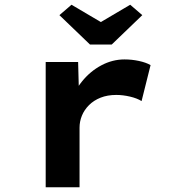

<svg xmlns="http://www.w3.org/2000/svg" viewBox="-20 -791 745 811"><path d="M173 0V-529H310L315 -340L276 -351Q291 -403 326 -446.5Q361 -490 408 -515Q455 -540 506 -540Q537 -540 567 -533.5Q597 -527 616 -516L578 -364Q559 -376 529 -383Q499 -390 471 -390Q434 -390 405 -378.5Q376 -367 356 -347Q336 -327 326 -302.5Q316 -278 316 -252V0ZM360 -603 231 -727 282 -771 421 -689H391L530 -771L581 -727L452 -603Z"/></svg>

Font: Lexend Peta SemiBold
Style: Regular
Weight: 600
Designer: Bonnie Shaver-Troup, Thomas Jockin
Foundry: Lexend
Version: Version 1.007